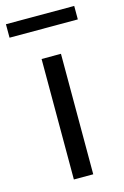

<svg xmlns="http://www.w3.org/2000/svg" viewBox="-126 -735 505 785"><g transform="rotate(-15 126.5 -342.5)"><path d="M86 0V-510H168V0ZM-18 -628V-685H271V-628Z"/></g></svg>

Font: Saira
Style: Regular
Weight: 400
Designer: Hector Gatti with collaboration of the Omnibus-Type team
Foundry: Omnibus-Type
Version: Version 1.100; ttfautohint (v1.8.3)